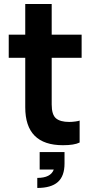

<svg xmlns="http://www.w3.org/2000/svg" viewBox="-20 -700 461 943"><path d="M233.9 -529.8H380.9V-416H233.9V-187Q233.9 -136.7 254.9 -118.9Q275.9 -101.1 319.8 -101.1Q333.5 -101.1 350.1 -103.3Q366.7 -105.5 371.1 -107.9V0Q344.7 13.2 289.1 13.2Q104 13.2 104 -172.9V-416H22.9V-529.8H104V-680.2H233.9ZM296.9 46.9V103Q296.9 165 263.9 194.1Q231 223.1 163.1 223.1V173.8Q229 173.8 244.1 132.8H174.8V46.9Z"/></svg>

Font: Cooper Hewitt
Style: Semibold
Weight: 709
Designer: Village Type and Design LLC
Foundry: Cooper Hewitt Smithsonian Design Museum
Version: 1.000